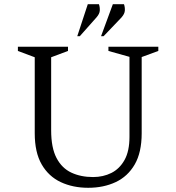

<svg xmlns="http://www.w3.org/2000/svg" viewBox="-20 -882 837 912"><path d="M399 10Q326 10 268.5 -17Q211 -44 178 -101Q145 -158 145 -249V-610L65 -640V-660H303V-640L223 -610V-263Q223 -180 248.5 -131.5Q274 -83 319 -62Q364 -41 422 -41Q470 -41 509 -60.5Q548 -80 571.5 -122Q595 -164 595 -232V-612L495 -640V-660H732V-640L653 -611V-249Q653 -158 620 -101Q587 -44 529.5 -17Q472 10 399 10ZM347 -710 397 -862H450Q455 -847 454 -831.5Q453 -816 438 -799L359 -710ZM460 -710 516 -862H569Q574 -847 573 -831.5Q572 -816 557 -799L472 -710Z"/></svg>

Font: Spectral SC Light
Style: Regular
Weight: 300
Designer: Jean-Baptiste Levee
Foundry: Production Type
Version: Version 2.001